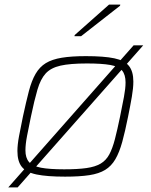

<svg xmlns="http://www.w3.org/2000/svg" viewBox="-20 -763 661 838"><path d="M16 55 563 -565H605L57 55ZM264 8Q185 8 139.5 -1.5Q94 -11 75 -35Q56 -59 56 -104Q56 -131 63 -168.5Q70 -206 80 -254Q94 -319 106 -365Q118 -411 135.5 -441Q153 -471 180 -487.5Q207 -504 249.5 -511Q292 -518 355 -518Q434 -518 479 -508.5Q524 -499 543 -475Q562 -451 562 -407Q562 -379 555.5 -341Q549 -303 539 -254Q526 -189 513.5 -143.5Q501 -98 483.5 -68Q466 -38 439 -21.5Q412 -5 370 1.5Q328 8 264 8ZM260 -24Q319 -24 357.5 -29.5Q396 -35 419.5 -49Q443 -63 457 -89Q471 -115 481.5 -155.5Q492 -196 504 -254Q514 -303 521 -340Q528 -377 528 -403Q528 -437 513 -455Q498 -473 461 -479.5Q424 -486 359 -486Q286 -486 244 -476.5Q202 -467 179.5 -442.5Q157 -418 143.5 -372Q130 -326 115 -254Q105 -206 98 -169.5Q91 -133 91 -107Q91 -74 106.5 -56Q122 -38 159 -31Q196 -24 260 -24ZM305 -605 306 -610 456 -743H505L504 -738L334 -605Z"/></svg>

Font: Saira SemiExpanded Thin
Style: Italic
Weight: 250
Width: 6
Italic angle: -12°
Designer: Hector Gatti with collaboration of the Omnibus-Type team
Foundry: Omnibus-Type
Version: Version 1.101